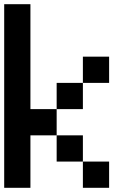

<svg xmlns="http://www.w3.org/2000/svg" viewBox="-20 -895 665 915"><path d="M0 0V-875H125V-375H250V-250H125V0ZM250 -250H375V-125H250ZM250 -375V-500H375V-375ZM375 -125H500V0H375ZM375 -500V-625H500V-500Z"/></svg>

Font: Galmuri7 Regular
Style: Regular
Weight: 400
Designer: Lee Minseo (quiple)
Version: Version 2.399;hotconv 1.1.1;makeotfexe 2.6.0 DEVELOPMENT